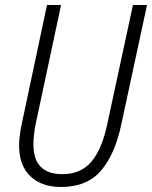

<svg xmlns="http://www.w3.org/2000/svg" viewBox="-20 -734 605 764"><path d="M223 10Q326 10 381.5 -54.5Q437 -119 462 -236L565 -714H509L407 -241Q386 -141 344 -91Q302 -41 228 -41Q113 -41 113 -159Q113 -196 122 -241L223 -714H167L67 -243Q56 -191 56 -155Q56 -76 100.5 -33Q145 10 223 10Z"/></svg>

Font: Noto Sans Display SemiCondensed Light
Style: Italic
Weight: 300
Width: 4
Italic angle: -12°
Designer: Monotype Design Team
Foundry: Monotype Imaging Inc.
Version: Version 1.900